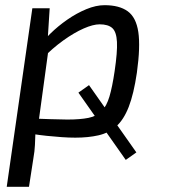

<svg xmlns="http://www.w3.org/2000/svg" viewBox="-20 -519 655 742"><path d="M283 -161 324 -190 507 70 466 99ZM384 -499Q441 -499 473.5 -475.5Q506 -452 514.5 -395.5Q523 -339 509 -238Q497 -156 477.5 -106Q458 -56 429 -30.5Q400 -5 360.5 4Q321 13 271 13Q247 13 218.5 11Q190 9 161 6Q132 3 104 -1.5Q76 -6 52 -11L75 -62Q131 -60 174.5 -58.5Q218 -57 240 -57Q290 -57 322 -63.5Q354 -70 373 -89.5Q392 -109 403 -146Q414 -183 423 -244Q434 -318 432 -357Q430 -396 414 -410.5Q398 -425 365 -425Q340 -425 303.5 -409Q267 -393 225 -363Q183 -333 141 -290L125 -330Q144 -359 174 -388.5Q204 -418 240 -443Q276 -468 313.5 -483.5Q351 -499 384 -499ZM172 -487 165 -377 173 -369 126 -25 117 -8Q116 18 115 41.5Q114 65 109 93L92 203H6L105 -487Z"/></svg>

Font: Exo 2
Style: Italic
Weight: 400
Italic angle: -8°
Designer: Natanael Gama
Foundry: Natanael Gama
Version: Version 2.010